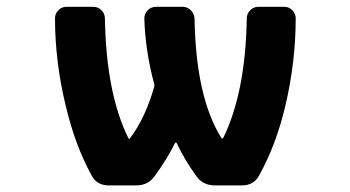

<svg xmlns="http://www.w3.org/2000/svg" viewBox="-20 -569 1040 571"><path d="M619.1 -17.6Q583 -17.6 563.5 -45.9Q529.3 -92.8 504.9 -144.5Q503.9 -145.5 502.9 -145.5Q502 -145.5 501 -144.5Q475.6 -93.8 440.4 -45.9Q420.9 -17.6 384.8 -17.6H303.7Q267.6 -17.6 252 -47.9Q203.1 -137.7 175.8 -252.9Q143.6 -384.8 143.6 -514.6Q143.6 -528.3 153.3 -538.1Q163.1 -548.8 177.7 -548.8H256.8Q271.5 -548.8 281.7 -538.6Q292 -528.3 292 -513.7Q295.9 -290 362.3 -157.2Q362.3 -156.2 364.3 -156.2Q366.2 -156.2 366.2 -157.2Q412.1 -217.8 438.5 -310.5Q440.4 -315.4 438.5 -319.3Q412.1 -418 409.2 -513.7Q409.2 -528.3 419.4 -538.6Q429.7 -548.8 444.3 -548.8H523.4Q537.1 -548.8 547.4 -538.6Q557.6 -528.3 558.6 -513.7Q562.5 -279.3 638.7 -158.2Q639.6 -157.2 641.1 -157.2Q642.6 -157.2 643.6 -158.2Q710 -293 713.9 -513.7Q713.9 -528.3 724.1 -538.6Q734.4 -548.8 749 -548.8H825.2Q839.8 -548.8 849.6 -538.1Q859.4 -528.3 859.4 -514.6Q859.4 -383.8 828.1 -252Q800.8 -137.7 751 -47.9Q735.4 -17.6 699.2 -17.6Z"/></svg>

Font: Rounded-L Mgen+ 1mn bold
Style: Bold
Weight: 700
Designer: [Source Han Sans]
Ryoko NISHIZUKA  (kana & ideographs); Paul D. Hunt (Latin, Greek & Cyrillic); Wenlong ZHANG  (bopomofo
Version: Version 1.059.20150602